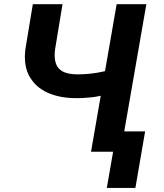

<svg xmlns="http://www.w3.org/2000/svg" viewBox="-20 -731 788 925"><path d="M138.2 -710.9H281.2L245.1 -491.7Q240.2 -452.1 249 -426Q257.8 -399.9 281.5 -387Q305.2 -374 345.2 -373Q366.2 -372.6 387.5 -373.8Q408.7 -375 430.2 -377.9Q451.7 -380.9 472.4 -385.3Q493.2 -389.6 513.7 -395.5L502.4 -279.8Q482.9 -273.4 462.6 -269Q442.4 -264.6 421.1 -262.2Q399.9 -259.8 378.9 -258.8Q357.9 -257.8 337.9 -258.3Q265.1 -259.3 208.5 -284.9Q151.9 -310.5 122.3 -362.3Q92.8 -414.1 102.1 -492.7ZM542 -710.9H685.1L561.5 0H418.5ZM679.2 -98.1 632.3 174.3H494.6L542 -98.1Z"/></svg>

Font: Roboto
Style: Bold Italic
Weight: 700
Italic angle: -12°
Designer: Christian Robertson
Foundry: Google
Version: Version 3.0